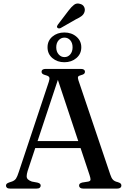

<svg xmlns="http://www.w3.org/2000/svg" viewBox="-20 -1103 748 1123"><path d="M171.5 -278H468L471.5 -237H166.5ZM218 -17.5Q218 -9.5 212.2 -4.8Q206.5 0 193.5 0H39Q26.5 0 20.8 -4.8Q15 -9.5 15 -17Q15 -23 18.5 -27.2Q22 -31.5 32.5 -35.5L52 -42Q66.5 -48 73.8 -58.8Q81 -69.5 90 -97.5L265.5 -624.5Q271.5 -642.5 268.2 -650.5Q265 -658.5 247.5 -663Q234 -666.5 228.5 -671.2Q223 -676 223 -683Q223 -691 229.2 -695.5Q235.5 -700 247.5 -700H452.5Q465 -700 471 -695.5Q477 -691 477 -683.5Q477 -676 471.8 -671.2Q466.5 -666.5 454 -663.5Q439.5 -660 436.8 -654Q434 -648 438.5 -634L625 -82Q631.5 -61.5 640.8 -51.8Q650 -42 668 -38Q681 -34 685.5 -29.5Q690 -25 690 -17.5Q690 -9.5 683.8 -4.8Q677.5 0 665.5 0H467Q455 0 448.8 -4.8Q442.5 -9.5 442.5 -17.5Q442.5 -24.5 447 -28.8Q451.5 -33 461.5 -35.5L496.5 -41Q509 -44 509.5 -52Q510 -60 504 -78.5L312.5 -654L327 -661.5L141.5 -102.5Q136 -84 136 -72.5Q136 -61 143.5 -53.8Q151 -46.5 166.5 -41L199 -35Q208.5 -32.5 213.2 -28.5Q218 -24.5 218 -17.5ZM356.5 -739Q315 -739 286.5 -763.2Q258 -787.5 258 -826.5Q258 -865 286.5 -889Q315 -913 356.5 -913Q398.5 -913 427 -888.5Q455.5 -864 455.5 -826.5Q455.5 -788 427 -763.5Q398.5 -739 356.5 -739ZM357 -883Q337 -883 323 -867.5Q309 -852 309 -826.5Q309 -801 323 -785Q337 -769 357 -769Q377.5 -769 391 -785Q404.5 -801 404.5 -826.5Q404.5 -852 391 -867.5Q377.5 -883 357 -883ZM380.5 -1040.5Q397.5 -1063 412.8 -1074.8Q428 -1086.5 447.5 -1080.5Q464.5 -1076.5 471.5 -1063.5Q478.5 -1050.5 475 -1036Q471 -1020 458 -1009.8Q445 -999.5 424 -990L334 -938.5Q329 -936.5 323.5 -937Q318 -937.5 315 -941.5Q312 -945.5 313.8 -950.2Q315.5 -955 318.5 -959Z"/></svg>

Font: Fraunces 20pt
Style: Regular
Weight: 400
Version: Version 1.000;[b76b70a41]